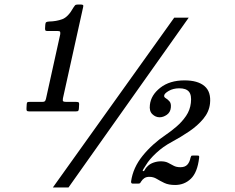

<svg xmlns="http://www.w3.org/2000/svg" viewBox="-20 -803 1040 848"><path d="M97 -325 98 -342.5Q98.5 -350 101 -351.5Q103.5 -353 111 -353H166Q175 -353 178 -355.8Q181 -358.5 183 -366.5L246 -651.5Q247 -660 245.2 -663Q243.5 -666 235 -666H191Q184.5 -666 181.8 -667.5Q179 -669 179 -676.5L180 -693.5Q180.5 -703 184.5 -705.2Q188.5 -707.5 197.5 -708Q228 -708.5 254.5 -718Q281 -727.5 304.5 -770Q308 -775.5 311.2 -779.2Q314.5 -783 323.5 -783H336Q343 -783 346 -781.2Q349 -779.5 347.5 -773L258 -369Q256 -358 259.2 -355.5Q262.5 -353 273.5 -353H315.5Q322 -353 326 -351.5Q330 -350 329.5 -343L328.5 -324.5Q328 -316.5 325.8 -313.8Q323.5 -311 315 -311H109.5Q101 -311 98.8 -313.5Q96.5 -316 97 -325ZM749.5 -725H813.5L282.5 25H213.5ZM859.5 -106Q852 -41.5 823.2 -13.8Q794.5 14 753.5 14Q724.5 14 705.8 5Q687 -4 672.2 -13Q657.5 -22 639.5 -22Q626.5 -22 618 -16.5Q609.5 -11 603.5 -1.5Q601 3 599 5.5Q597 8 589.5 8H566.5Q558 8 559 -2Q567.5 -62.5 610 -115Q652.5 -167.5 713.5 -208.5Q736.5 -224 760.2 -244.5Q784 -265 801.8 -291Q819.5 -317 823 -348.5Q827 -383 814.5 -398Q802 -413 772 -413Q745 -413 725.2 -401.5Q705.5 -390 705 -380.5Q704 -374 712.5 -369Q721 -364 728.8 -355Q736.5 -346 734.5 -327.5Q732.5 -307 716.8 -296Q701 -285 685 -285Q667 -285 652.8 -298.8Q638.5 -312.5 642 -339.5Q646.5 -383 688 -415.5Q729.5 -448 795 -448Q853.5 -448 883.2 -422.8Q913 -397.5 907.5 -345.5Q903.5 -309 878.2 -278.5Q853 -248 815.8 -222.8Q778.5 -197.5 738.5 -176Q700 -155.5 669.8 -127.2Q639.5 -99 625 -74.5Q618.5 -64.5 613.2 -56Q608 -47.5 612 -47Q617 -47 620 -53.8Q623 -60.5 632.5 -69.5Q642.5 -79.5 658.5 -85Q674.5 -90.5 690.5 -90.5Q710 -90.5 722.5 -84Q735 -77.5 747 -71Q759 -64.5 777 -64.5Q797 -64.5 807.2 -75.5Q817.5 -86.5 821.5 -106.5Q823.5 -113 824.8 -114.5Q826 -116 833 -116H851Q858 -116 859 -114.2Q860 -112.5 859.5 -106Z"/></svg>

Font: Besley* Narrow Semi
Style: Italic
Weight: 600
Width: 4
Italic angle: -13°
Designer: Owen Earl
Foundry: indestructible type*
Version: Version 3.000; ttfautohint (v1.8.3)